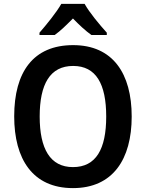

<svg xmlns="http://www.w3.org/2000/svg" viewBox="-20 -957 750 987"><path d="M415 -937H295C271 -894 218 -829 183 -789V-777H261C291 -798 321 -828 355 -862C388 -828 419 -799 450 -777H529V-789C492 -830 440 -892 415 -937ZM657 -358C657 -579 560 -725 356 -725C151 -725 53 -587 53 -359C53 -139 148 10 355 10C560 10 657 -138 657 -358ZM184 -358C184 -524 237 -618 356 -618C474 -618 526 -525 526 -358C526 -191 474 -98 355 -98C238 -98 184 -192 184 -358Z"/></svg>

Font: Noto Sans Myanmar UI SemiCondensed SemiBold
Style: Regular
Weight: 600
Width: 4
Designer: Monotype Design Team
Foundry: Monotype Imaging Inc.
Version: Version 2.103